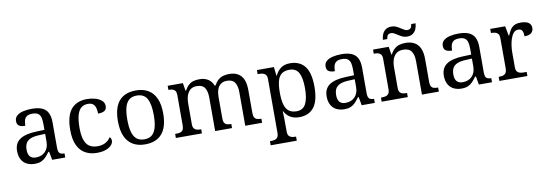

<svg xmlns="http://www.w3.org/2000/svg" viewBox="-66 -1221 5566 1949"><g transform="rotate(-10 2716.5 -247.0)"><path d="M205.1 9.8Q160.6 9.8 125.5 -7.3Q90.3 -24.4 70.1 -60.1Q49.8 -95.7 49.8 -149.9Q49.8 -229.5 106.7 -268.1Q163.6 -306.6 277.8 -310.1L360.8 -313V-373Q360.8 -409.2 354.7 -436.8Q348.6 -464.4 328.9 -480.2Q309.1 -496.1 268.1 -496.1Q229.5 -496.1 210 -481.9Q190.4 -467.8 183.6 -443.1Q176.8 -418.5 176.8 -387.2Q134.8 -387.2 113.3 -401.4Q91.8 -415.5 91.8 -450.2Q91.8 -484.4 116.2 -505.6Q140.6 -526.9 181.6 -536.4Q222.7 -545.9 272 -545.9Q333 -545.9 373.8 -529.1Q414.6 -512.2 434.8 -474.4Q455.1 -436.5 455.1 -373V-113.8Q455.1 -71.8 469.2 -56.9Q483.4 -42 520 -42V0H384.8L369.1 -85.9H360.8Q340.8 -57.6 320.6 -36.1Q300.3 -14.6 273.4 -2.4Q246.6 9.8 205.1 9.8ZM228 -51.8Q288.6 -51.8 324.7 -89.6Q360.8 -127.4 360.8 -190.9V-272L296.9 -269Q240.7 -266.6 207.8 -252Q174.8 -237.3 160.9 -210.7Q147 -184.1 147 -145Q147 -51.8 228 -51.8Z M846.2 9.8Q779.3 9.8 728 -18.1Q676.8 -45.9 647.5 -106.4Q618.2 -167 618.2 -265.1Q618.2 -417.5 681.6 -485.8Q738.3 -545.9 840.8 -545.9Q882.3 -545.9 922.4 -534.9Q962.4 -523.9 988.8 -501.2Q1015.1 -478.5 1015.1 -443.8Q1015.1 -409.7 992.7 -395.3Q970.2 -380.9 925.8 -380.9Q925.8 -412.6 918.7 -438.7Q911.6 -464.8 893.1 -480.5Q874.5 -496.1 840.8 -496.1Q802.2 -496.1 774.2 -475.8Q746.1 -455.6 730.5 -405.5Q714.8 -355.5 714.8 -266.1Q714.8 -159.7 750.2 -107.4Q785.6 -55.2 866.2 -55.2Q912.6 -55.2 947 -74.5Q981.4 -93.8 999 -125Q1016.1 -111.8 1016.1 -85.9Q1016.1 -63 997.1 -41Q978 -19 940.2 -4.6Q902.3 9.8 846.2 9.8Z M1342.3 9.8Q1270 9.8 1218 -20.8Q1166 -51.3 1138.2 -113Q1110.4 -174.8 1110.4 -269Q1110.4 -545.9 1345.2 -545.9Q1417 -545.9 1469 -515.6Q1521 -485.4 1549.1 -423.8Q1577.1 -362.3 1577.1 -269Q1577.1 -127.9 1517.3 -59.1Q1457.5 9.8 1342.3 9.8ZM1344.2 -42Q1394 -42 1423.8 -67.6Q1453.6 -93.3 1466.8 -143.8Q1480 -194.3 1480 -269Q1480 -380.9 1449 -437Q1418 -493.2 1343.3 -493.2Q1293 -493.2 1263.2 -468Q1233.4 -442.9 1220.2 -393.1Q1207 -343.3 1207 -269Q1207 -194.3 1220.5 -143.8Q1233.9 -93.3 1263.9 -67.6Q1293.9 -42 1344.2 -42Z M2549.3 0H2375.5V-345.2Q2375.5 -410.2 2351.8 -446Q2328.1 -481.9 2270.5 -481.9Q2229 -481.9 2204.6 -461.4Q2159.2 -423.3 2159.2 -333V-113.8Q2159.2 -82.5 2169.2 -67.1Q2179.2 -51.8 2196.5 -46.9Q2213.9 -42 2239.3 -42V0H2065.4V-345.2Q2065.4 -410.2 2041.7 -446Q2018.1 -481.9 1960.4 -481.9Q1917 -481.9 1891.6 -459.5Q1844.2 -417.5 1844.2 -319.8V-108.9Q1844.2 -79.6 1855.7 -65.2Q1867.2 -50.8 1885.7 -46.4Q1904.3 -42 1929.2 -42V0H1660.2V-42H1673.3Q1695.8 -42 1713.1 -46.9Q1730.5 -51.8 1740.5 -67.1Q1750.5 -82.5 1750.5 -113.8V-425.8Q1750.5 -455.6 1740.2 -470Q1730 -484.4 1712.6 -489.3Q1695.3 -494.1 1670.4 -494.1V-536.1H1827.1L1840.3 -455.1H1845.2Q1865.2 -492.2 1888.4 -512Q1911.6 -531.7 1938.5 -538.8Q1965.3 -545.9 1996.1 -545.9Q2105.5 -545.9 2141.1 -455.1H2149.4Q2186.5 -523.4 2247.1 -539.1Q2275.4 -545.9 2306.2 -545.9Q2357.4 -545.9 2394 -525.4Q2469.2 -483.4 2469.2 -350.1V-113.8Q2469.2 -82.5 2479.2 -67.1Q2489.3 -51.8 2506.6 -46.9Q2523.9 -42 2549.3 -42Z M2864.3 240.2H2595.2V198.2Q2625.5 198.2 2644.3 193.4Q2663.1 188.5 2674.1 173.1Q2685.1 157.7 2685.1 126V-425.8Q2685.1 -455.6 2673.8 -470Q2662.6 -484.4 2643.8 -489.3Q2625 -494.1 2603 -494.1H2590.3V-536.1H2765.1L2775.4 -445.8H2779.3Q2801.3 -492.2 2837.4 -519Q2873.5 -545.9 2932.1 -545.9Q3031.2 -545.9 3083.7 -479.5Q3136.2 -413.1 3136.2 -269Q3136.2 -124 3083.7 -57.1Q3031.2 9.8 2932.1 9.8Q2826.7 9.8 2779.3 -78.1H2775.4Q2777.3 -47.9 2778.3 -15.9Q2779.3 16.1 2779.3 130.9Q2779.3 160.6 2790.5 174.8Q2801.8 189 2820.6 193.6Q2839.4 198.2 2864.3 198.2ZM2916 -54.2Q2981.9 -54.2 3010.5 -109.6Q3039.1 -165 3039.1 -270Q3039.1 -376.5 3010.5 -429.2Q2981.9 -481.9 2915 -481.9Q2863.3 -481.9 2833.5 -458.7Q2803.7 -435.5 2791.5 -388.2Q2779.3 -340.8 2779.3 -269Q2779.3 -199.7 2791.5 -151.6Q2803.7 -103.5 2833.7 -78.9Q2863.8 -54.2 2916 -54.2Z M3396 9.8Q3351.6 9.8 3316.4 -7.3Q3281.2 -24.4 3261 -60.1Q3240.7 -95.7 3240.7 -149.9Q3240.7 -229.5 3297.6 -268.1Q3354.5 -306.6 3468.8 -310.1L3551.8 -313V-373Q3551.8 -409.2 3545.7 -436.8Q3539.6 -464.4 3519.8 -480.2Q3500 -496.1 3459 -496.1Q3420.4 -496.1 3400.9 -481.9Q3381.3 -467.8 3374.5 -443.1Q3367.7 -418.5 3367.7 -387.2Q3325.7 -387.2 3304.2 -401.4Q3282.7 -415.5 3282.7 -450.2Q3282.7 -484.4 3307.1 -505.6Q3331.5 -526.9 3372.6 -536.4Q3413.6 -545.9 3462.9 -545.9Q3523.9 -545.9 3564.7 -529.1Q3605.5 -512.2 3625.7 -474.4Q3646 -436.5 3646 -373V-113.8Q3646 -71.8 3660.2 -56.9Q3674.3 -42 3710.9 -42V0H3575.7L3560.1 -85.9H3551.8Q3531.7 -57.6 3511.5 -36.1Q3491.2 -14.6 3464.4 -2.4Q3437.5 9.8 3396 9.8ZM3418.9 -51.8Q3479.5 -51.8 3515.6 -89.6Q3551.8 -127.4 3551.8 -190.9V-272L3487.8 -269Q3431.6 -266.6 3398.7 -252Q3365.7 -237.3 3351.8 -210.7Q3337.9 -184.1 3337.9 -145Q3337.9 -51.8 3418.9 -51.8Z M4153.8 -606Q4123.5 -606 4099.4 -617.9Q4075.2 -629.9 4055.2 -643.6Q4039.6 -653.8 4025.1 -661.4Q4010.7 -668.9 3997.1 -668.9Q3977.1 -668.9 3967.3 -661.4Q3957.5 -653.8 3953.6 -641.8Q3949.7 -629.9 3947.8 -616.2H3902.8Q3904.8 -647 3916.3 -673.6Q3927.7 -700.2 3950.4 -717Q3973.1 -733.9 4008.8 -733.9Q4039.1 -733.9 4063 -722.2Q4086.9 -710.4 4107.4 -696.3Q4123 -686 4137.2 -678.5Q4151.4 -670.9 4165 -670.9Q4184.6 -670.9 4194.3 -678.5Q4204.1 -686 4208.3 -698.2Q4212.4 -710.4 4213.9 -724.1H4258.8Q4256.8 -692.9 4245.6 -666.3Q4234.4 -639.6 4211.9 -622.8Q4189.5 -606 4153.8 -606ZM4371.1 0H4196.8V-345.2Q4196.8 -410.2 4172.1 -446Q4147.5 -481.9 4086.9 -481.9Q4041.5 -481.9 4015.1 -459.5Q3965.8 -417.5 3965.8 -319.8V-108.9Q3965.8 -79.6 3976.8 -65.2Q3987.8 -50.8 4005.9 -46.4Q4023.9 -42 4050.8 -42V0H3781.7V-42Q3812.5 -42 3831.1 -46.9Q3849.6 -51.8 3860.8 -67.1Q3872.1 -82.5 3872.1 -113.8V-425.8Q3872.1 -455.6 3861.1 -470Q3850.1 -484.4 3832 -489.3Q3814 -494.1 3787.1 -494.1V-536.1H3948.7L3961.9 -455.1H3966.8Q3987.3 -492.2 4011.2 -512Q4035.2 -531.7 4063 -538.8Q4090.8 -545.9 4123 -545.9Q4175.3 -545.9 4212.9 -525.4Q4291 -483.4 4291 -350.1V-113.8Q4291 -82.5 4300.3 -67.1Q4309.6 -51.8 4326.4 -46.9Q4343.3 -42 4371.1 -42Z M4604 9.8Q4559.6 9.8 4524.4 -7.3Q4489.3 -24.4 4469 -60.1Q4448.7 -95.7 4448.7 -149.9Q4448.7 -229.5 4505.6 -268.1Q4562.5 -306.6 4676.8 -310.1L4759.8 -313V-373Q4759.8 -409.2 4753.7 -436.8Q4747.6 -464.4 4727.8 -480.2Q4708 -496.1 4667 -496.1Q4628.4 -496.1 4608.9 -481.9Q4589.4 -467.8 4582.5 -443.1Q4575.7 -418.5 4575.7 -387.2Q4533.7 -387.2 4512.2 -401.4Q4490.7 -415.5 4490.7 -450.2Q4490.7 -484.4 4515.1 -505.6Q4539.6 -526.9 4580.6 -536.4Q4621.6 -545.9 4670.9 -545.9Q4731.9 -545.9 4772.7 -529.1Q4813.5 -512.2 4833.7 -474.4Q4854 -436.5 4854 -373V-113.8Q4854 -71.8 4868.2 -56.9Q4882.3 -42 4918.9 -42V0H4783.7L4768.1 -85.9H4759.8Q4739.7 -57.6 4719.5 -36.1Q4699.2 -14.6 4672.4 -2.4Q4645.5 9.8 4604 9.8ZM4627 -51.8Q4687.5 -51.8 4723.6 -89.6Q4759.8 -127.4 4759.8 -190.9V-272L4695.8 -269Q4639.6 -266.6 4606.7 -252Q4573.7 -237.3 4559.8 -210.7Q4545.9 -184.1 4545.9 -145Q4545.9 -51.8 4627 -51.8Z M5283.7 0H4995.1V-42Q5020.5 -42 5039.1 -46.9Q5057.6 -51.8 5068.8 -67.1Q5080.1 -82.5 5080.1 -113.8V-425.8Q5080.1 -455.6 5068.6 -470Q5057.1 -484.4 5038.6 -489.3Q5020 -494.1 4995.1 -494.1V-536.1H5148.9L5168 -437H5172.9Q5185.1 -467.3 5200.4 -491.9Q5215.8 -516.6 5241 -531.2Q5266.1 -545.9 5310.1 -545.9Q5364.7 -545.9 5391.4 -526.6Q5418 -507.3 5418 -473.1Q5418 -441.4 5396.5 -421.6Q5375 -401.9 5324.7 -401.9Q5324.7 -443.4 5313 -461.7Q5301.3 -480 5272 -480Q5243.7 -480 5224.9 -457.8Q5206.1 -435.5 5194.8 -401.9Q5183.6 -368.2 5178.7 -331.5Q5173.8 -294.9 5173.8 -266.1V-108.9Q5173.8 -79.6 5185.3 -65.2Q5196.8 -50.8 5215.3 -46.4Q5233.9 -42 5255.9 -42H5283.7Z"/></g></svg>

Font: Satisar Sharada
Style: Regular
Weight: 400
Designer: Vinodh Rajan & Sunil Mahnoori
Version: 2.2